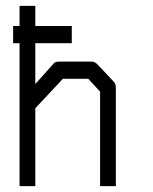

<svg xmlns="http://www.w3.org/2000/svg" viewBox="-20 -686 526 658"><path d="M47 -538H25V-597H47V-666H101V-597H226V-538H101V-398L165.5 -470Q171 -475 184.5 -475H293.5Q303.5 -475 312.5 -467L369 -407Q377 -398.5 377 -385V-48H323V-372L282.5 -416H195.5L101 -315V-48H47Z"/></svg>

Font: 3270 Nerd Font Mono SemCond
Style: Regular
Weight: 400
Monospace: yes
Version: Version 3.0.1;Nerd Fonts 3.1.1